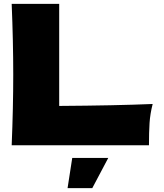

<svg xmlns="http://www.w3.org/2000/svg" viewBox="-20 -746 844 986"><path d="M284 -202Q574 -204 764 -212Q751 -161 748 -114Q745 -67 745 0H40Q48 -194 48 -363Q48 -532 40 -726H284ZM454 220H327L351 65H536Z"/></svg>

Font: Mantou Sans
Style: Regular
Weight: 400
Designer: Mant0u / artakana
Foundry: Mant0u / artakana
Version: Version 1.001;October 22, 2023;FontCreator 14.0.0.2901 64-bi